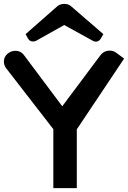

<svg xmlns="http://www.w3.org/2000/svg" viewBox="-40 -971 660 990"><path d="M257 -940 92 -795 104 -773Q110 -764 113 -762Q121 -757 131 -757Q137 -757 144 -760H145L291 -842L438 -761Q446 -757 449 -757Q451 -756 453 -756Q469 -756 479 -771L493 -795L325 -940Q311 -951 291.5 -951Q272 -951 257 -940ZM281 -423 477 -685Q496 -710 526 -710Q543 -710 558 -700L600 -669L356 -304V-1H235V-305L-9 -620Q-20 -636 -20 -654Q-20 -677 -2 -693Q16 -709 39 -709Q68 -709 85 -685Z"/></svg>

Font: FifthLeg
Style: Bold
Weight: 700
Designer: Jakub Steiner
Version: Version 1.0